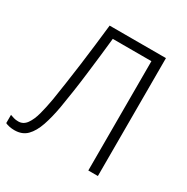

<svg xmlns="http://www.w3.org/2000/svg" viewBox="-166 -855 979 1007"><g transform="rotate(30 323.5 -351.5)"><path d="M554 0H496V-662H262Q257 -611 250 -553Q243 -495 236 -436Q229 -377 220.5 -320.5Q212 -264 204 -216Q192 -148 174.5 -97Q157 -46 129 -17.5Q101 11 54 11Q38 11 23.5 8Q9 5 -1 0V-50Q10 -46 21.5 -42.5Q33 -39 49 -39Q79 -39 98 -65.5Q117 -92 128.5 -135.5Q140 -179 149 -231Q157 -281 165.5 -339.5Q174 -398 182.5 -461Q191 -524 198.5 -588.5Q206 -653 213 -714H554Z"/></g></svg>

Font: Noto Sans Display Light
Style: Regular
Weight: 300
Designer: Monotype Design Team
Foundry: Monotype Imaging Inc.
Version: Version 2.003